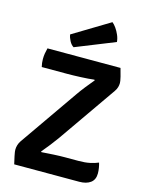

<svg xmlns="http://www.w3.org/2000/svg" viewBox="-134 -1005 839 1087"><g transform="rotate(15 285.5 -461.0)"><path d="M296 -475.5Q311 -497.5 333.5 -525.8Q356 -554 375.5 -577.5L372.5 -580.5Q357.5 -578.5 336.8 -577Q316 -575.5 293.8 -574.5Q271.5 -573.5 251.2 -573Q231 -572.5 217.5 -572.5H66Q63 -584.5 61.8 -595.5Q60.5 -606.5 60.5 -617.5Q60.5 -635 63 -650.5Q65.5 -666 70 -683H498Q507 -652 510.8 -636Q514.5 -620 515.8 -612.2Q517 -604.5 517 -599Q517 -587.5 513.5 -575Q510 -562.5 501 -549.5L264.5 -210Q249 -188 227.2 -160.2Q205.5 -132.5 186 -109.5L189 -106.5Q221.5 -109 259.2 -111Q297 -113 325 -113H404Q442.5 -113 471 -119Q499.5 -125 519.5 -134Q523.5 -121.5 526.2 -105Q529 -88.5 529 -72.5Q529 -36 504.8 -18Q480.5 0 439 0H58Q51 -29.5 47.8 -45.2Q44.5 -61 43.5 -68.8Q42.5 -76.5 42.5 -82Q42.5 -95 46.5 -108.8Q50.5 -122.5 59 -135ZM387 -921.5Q398 -913 409.8 -896.5Q421.5 -880 430.2 -859.8Q439 -839.5 440.5 -819.5L211 -727.5Q196.5 -736 186 -755.8Q175.5 -775.5 173.5 -792.5Z"/></g></svg>

Font: Signika Light SemiBold
Style: Regular
Weight: 600
Version: Version 2.003;gftools[0.9.32]